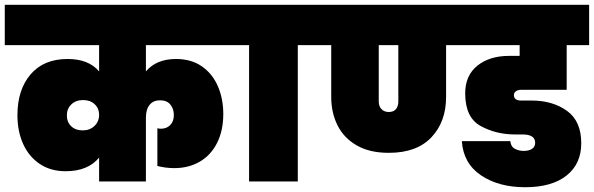

<svg xmlns="http://www.w3.org/2000/svg" viewBox="-31 -760 2487 804"><path d="M580 -571V-461Q624 -513 706 -513Q770 -513 814.5 -482Q859 -451 881.5 -398.5Q904 -346 904 -283Q904 -213 878 -161.5Q852 -110 805.5 -83Q759 -56 699 -56Q663 -56 628 -65V-223Q634 -221 643 -221Q667 -221 682 -236.5Q697 -252 697 -278Q697 -304 682.5 -322Q668 -340 639 -340Q611 -340 595.5 -321Q580 -302 580 -267V0H384V-100Q337 -43 244 -43Q181 -43 135.5 -73.5Q90 -104 66 -157Q42 -210 42 -278Q42 -384 97 -448.5Q152 -513 252 -513Q340 -513 384 -461V-571H-11V-740H957V-571ZM316 -214Q345 -214 364.5 -232.5Q384 -251 384 -279Q384 -306 365.5 -323.5Q347 -341 317 -341Q287 -341 268 -323Q249 -305 249 -277Q249 -249 267 -231.5Q285 -214 316 -214Z M1012 0V-571H935V-740H1292V-571H1216V0Z M2152 -384Q2138 -384 2129.5 -378Q2121 -372 2121 -362Q2121 -339 2151 -339H2195Q2283 -339 2343 -296Q2403 -253 2403 -160Q2403 -74 2341.5 -25Q2280 24 2168 24Q2057 24 1983 -26Q1909 -76 1903 -169H2106Q2108 -146 2125 -137Q2142 -128 2162 -128Q2183 -128 2196.5 -136.5Q2210 -145 2210 -162Q2210 -197 2157 -197H2125Q2046 -197 1981.5 -232.5Q1917 -268 1917 -369Q1917 -444 1968 -485Q2019 -526 2101 -526H2145V-571H1837V-354Q1837 -250 1775.5 -185Q1714 -120 1597 -120Q1517 -120 1463 -151Q1409 -182 1382.5 -235Q1356 -288 1356 -354V-571H1270V-740H2436V-571H2342V-384ZM1637 -571H1555V-335Q1555 -315 1566.5 -303Q1578 -291 1597 -291Q1617 -291 1627 -303Q1637 -315 1637 -335Z"/></svg>

Font: Fz Poppins Black
Style: Regular
Weight: 900
Designer: Ninad Kale (Devanagari), Jonny Pinhorn (Latin)
Foundry: Indian Type Foundry
Version: Vit hóa bi Vntype.Com & FontZin.Com